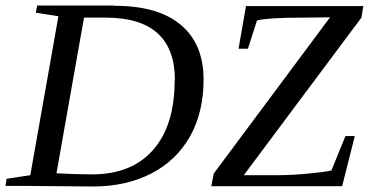

<svg xmlns="http://www.w3.org/2000/svg" viewBox="-30 -675 1339 697"><path d="M604 -383H605Q605 -611 354 -611H275L175 -46Q244 -42 304 -42Q448 -42 526 -131Q604 -220 604 -383ZM384 -655 386 -654Q544 -654 626 -585Q709 -516 709 -386Q709 -268 660 -180Q610 -92 519 -45Q427 2 308 2L73 0H-10L-6 -26L80 -39L182 -616L100 -629L105 -655ZM1168 -612 1071 -611Q947 -611 903 -601L870 -498H836L863 -653H1289L1282 -611L855 -39H973Q1031 -39 1091 -45Q1145 -50 1173 -56L1224 -181H1258L1212 1H737L746 -45Z"/></svg>

Font: Libra Serif Modern
Style: Italic
Weight: 400
Italic angle: -12°
Designer: Stefan Peev, Context Ltd
Foundry: Stefan Peev, Context Ltd
Version: Version 1.000